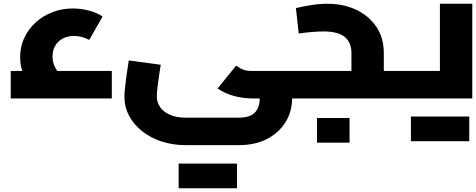

<svg xmlns="http://www.w3.org/2000/svg" viewBox="-20 -523 2529 1020"><path d="M172 -29Q128 -77 107.5 -122Q87 -167 87 -219Q87 -275 109 -322Q131 -369 169.5 -404Q208 -439 259 -458.5Q310 -478 366 -478Q409 -478 452 -467Q495 -456 525 -435L454 -311Q435 -321 415 -326.5Q395 -332 373 -332Q339 -332 313 -318Q287 -304 273 -279.5Q259 -255 259 -222Q259 -196 269 -173Q279 -150 300 -125ZM37 0V-146H574V0Z M966 248Q897 248 838 228.5Q779 209 735 174Q691 139 666 92.5Q641 46 641 -9Q641 -27 644 -55.5Q647 -84 652 -121Q657 -158 664 -202L834 -179Q824 -119 818.5 -74.5Q813 -30 813 -11Q813 21 831.5 47Q850 73 884.5 87.5Q919 102 966 102H1249Q1308 102 1334 75Q1360 48 1360 -3V-44H1532V-4Q1532 70 1496.5 126.5Q1461 183 1398 215.5Q1335 248 1249 248ZM1326 0Q1272 0 1224.5 -12.5Q1177 -25 1136 -53L1234 -174Q1251 -163 1263.5 -156.5Q1276 -150 1290.5 -148Q1305 -146 1326 -146H1569V0ZM1569 0V-146Q1574 -146 1578 -141Q1582 -136 1584 -126.5Q1586 -117 1587.5 -103.5Q1589 -90 1589 -73Q1589 -56 1587.5 -42.5Q1586 -29 1584 -19.5Q1582 -10 1578 -5Q1574 0 1569 0ZM929 477V346H1102V477ZM1066 477V346H1239V477Z M2019 0V-146H2123V0ZM1485 0V-146H1907L1847 -100V-241Q1847 -297 1812 -326.5Q1777 -356 1697 -356Q1677 -356 1643 -353.5Q1609 -351 1567 -345L1552 -480Q1595 -490 1636.5 -496.5Q1678 -503 1719 -503Q1805 -503 1872.5 -471Q1940 -439 1979.5 -380.5Q2019 -322 2019 -241V0ZM1485 0Q1480 0 1476 -5Q1472 -10 1470 -19.5Q1468 -29 1466.5 -42.5Q1465 -56 1465 -73Q1465 -96 1467 -112Q1469 -128 1473.5 -137Q1478 -146 1485 -146ZM2123 0V-146Q2128 -146 2132 -141Q2136 -136 2138 -126.5Q2140 -117 2141.5 -103.5Q2143 -90 2143 -73Q2143 -56 2141.5 -42.5Q2140 -29 2138 -19.5Q2136 -10 2132 -5Q2128 0 2123 0ZM1664 235V104H1837V235Z M2123 0V-146H2424L2317 -57V-503H2489V0ZM2123 0Q2118 0 2114 -5Q2110 -10 2108 -19.5Q2106 -29 2104.5 -42.5Q2103 -56 2103 -73Q2103 -96 2105 -112Q2107 -128 2111.5 -137Q2116 -146 2123 -146ZM2163 227V96H2336V227ZM2300 227V96H2473V227Z"/></svg>

Font: Cairo Play Black
Style: Regular
Weight: 900
Version: Version 3.119